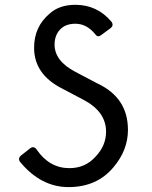

<svg xmlns="http://www.w3.org/2000/svg" viewBox="-20 -762 626 792"><path d="M262.7 9.8Q149.4 9.8 63.5 -93.3Q58.6 -99.1 58.6 -106.4Q58.6 -113.8 67.4 -121.1L104 -149.9Q109.9 -154.8 116.2 -154.8Q124.5 -154.8 130.9 -145.5Q183.6 -68.4 266.1 -68.4Q331.5 -68.4 373.5 -115.2Q417.5 -160.6 417.5 -218.8Q417.5 -302.2 322.8 -351.1L237.8 -396Q120.6 -454.6 120.6 -564.9Q120.6 -652.3 185.5 -706.5Q225.1 -742.2 291.5 -742.2Q380.9 -741.7 439 -673.3Q444.3 -667 444.3 -659.7Q444.3 -652.3 435.5 -645.5L397.9 -617.7Q391.1 -612.3 384.8 -612.3Q379.4 -612.3 372.1 -621.6Q337.4 -664.1 291 -664.1Q250 -664.1 227.5 -639.9Q205.1 -615.7 205.1 -578.1Q205.1 -510.7 290.5 -465.8L383.3 -417Q507.8 -358.4 507.8 -226.1Q507.8 -142.6 448.2 -72.3Q379.9 9.8 262.7 9.8Z"/></svg>

Font: Simply Mono
Style: Book
Weight: 400
Designer: Wojciech Kalinowski "wmk69" (wmk69@o2.pl)
Foundry: Wojciech Kalinowski "wmk69" (wmk69@o2.pl)
Version: Version 1.0.0